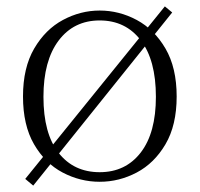

<svg xmlns="http://www.w3.org/2000/svg" viewBox="-20 -555 625 601"><path d="M519 -516 84 26 59 5 496 -535ZM292 14Q231 14 176 -15Q121 -44 86.5 -103.5Q52 -163 52 -253Q52 -343 87 -403Q122 -463 177 -492.5Q232 -522 292 -522Q353 -522 408 -492.5Q463 -463 498 -403Q533 -343 533 -253Q533 -163 498 -103.5Q463 -44 408 -15Q353 14 292 14ZM292 -16Q373 -16 420.5 -77.5Q468 -139 468 -252Q468 -367 420.5 -429Q373 -491 292 -491Q211 -491 163.5 -428Q116 -365 116 -252Q116 -137 163.5 -76.5Q211 -16 292 -16Z"/></svg>

Font: Noto Serif TC ExtraLight ExtraLight
Style: Regular
Weight: 250
Version: Version 2.003-H1;hotconv 1.1.1;makeotfexe 2.6.0